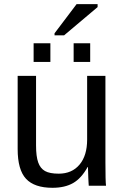

<svg xmlns="http://www.w3.org/2000/svg" viewBox="-20 -893 596 923"><path d="M153.3 -528.3V-193.4Q153.3 -141.1 163.6 -112.3Q173.8 -83.5 196.3 -70.8Q218.8 -58.1 262.2 -58.1Q325.7 -58.1 362.3 -101.6Q398.9 -145 398.9 -222.2V-528.3H486.8V-112.8Q486.8 -20.5 489.7 0H406.7Q406.2 -2.4 405.8 -13.2Q405.3 -23.9 404.5 -37.8Q403.8 -51.8 402.8 -90.3H401.4Q371.1 -35.6 331.3 -12.9Q291.5 9.8 232.4 9.8Q145.5 9.8 105.2 -33.4Q64.9 -76.7 64.9 -176.3V-528.3ZM334 -595.2V-685.1H413.6V-595.2ZM141.6 -595.2V-685.1H222.2V-595.2ZM242.2 -723.1V-732.9L348.1 -873H449.2V-858.9L288.1 -723.1Z"/></svg>

Font: Liberation Sans
Style: Regular
Weight: 400
Designer: Steve Matteson
Foundry: Ascender Corporation
Version: Version 2.00.1